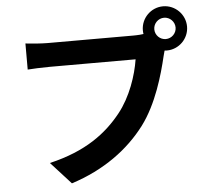

<svg xmlns="http://www.w3.org/2000/svg" viewBox="-59 -917 1119 1036"><g transform="rotate(-5 500.0 -398.5)"><path d="M803.9 -733.4C803.9 -765.1 829.9 -791.3 861.5 -791.3C893.1 -791.3 919.3 -765.1 919.3 -733.4C919.3 -701.8 893.1 -675.8 861.5 -675.8C829.9 -675.8 803.9 -701.8 803.9 -733.4ZM741.9 -733.4C741.9 -667.6 795.7 -613.8 861.5 -613.8C927.3 -613.8 981.3 -667.6 981.3 -733.4C981.3 -799.2 927.3 -853.2 861.5 -853.2C795.7 -853.2 741.9 -799.2 741.9 -733.4ZM863.3 -654.2 764.7 -717.6C738.1 -710.7 706.1 -709.9 686.5 -709.9C630.5 -709.9 298.6 -709.9 223.7 -709.9C190.7 -709.9 134.2 -714.3 104.5 -718V-576.7C130.3 -578.5 177.8 -581.1 223.5 -581.1C298.6 -581.1 628.8 -581.1 689.3 -581.1C676 -495.4 638.2 -381.8 571.8 -298.7C491 -197.4 378.2 -110.5 179.9 -64.1L288.8 55.6C467.4 -1.7 600.5 -100.9 690.9 -220.6C774.5 -331.8 818.2 -487.1 841.3 -585C846.6 -606.1 853.9 -635.1 863.3 -654.2Z"/></g></svg>

Font: Source Han Sans JP VF
Style: Regular
Weight: 250
Designer: Ryoko NISHIZUKA 西塚涼子 (kana, bopomofo & ideographs); Paul D. Hunt (Latin, Greek & Cyrillic); Sandoll Communications 산돌커뮤니
Foundry: Adobe
Version: Version 2.004;hotconv 1.0.118;makeotfexe 2.5.65603